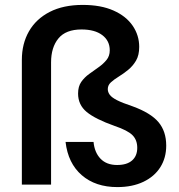

<svg xmlns="http://www.w3.org/2000/svg" viewBox="-20 -752 731 782"><path d="M458 10Q369 10 313 -38.5Q257 -87 247 -174H361Q365 -131 389.5 -105.5Q414 -80 457 -80Q497 -80 518 -98.5Q539 -117 539 -150Q539 -182 519.5 -201.5Q500 -221 447 -239Q368 -267 333 -296Q298 -325 298 -371Q298 -400 311 -418.5Q324 -437 343.5 -451Q363 -465 382 -478.5Q401 -492 414 -508Q427 -524 427 -547Q427 -586 396.5 -609Q366 -632 312 -632Q248 -632 218 -595.5Q188 -559 188 -498V0H69V-508Q69 -574 98 -624.5Q127 -675 182.5 -703.5Q238 -732 317 -732Q391 -732 442.5 -709Q494 -686 520.5 -647Q547 -608 547 -561Q547 -527 534 -505Q521 -483 502 -467.5Q483 -452 463.5 -440Q444 -428 431.5 -416.5Q419 -405 419 -389Q419 -377 427 -366Q435 -355 456.5 -344Q478 -333 520 -319Q594 -292 625.5 -254.5Q657 -217 657 -159Q657 -109 633 -71Q609 -33 564 -11.5Q519 10 458 10Z"/></svg>

Font: DM Sans 12pt SemiBold
Style: Regular
Weight: 600
Version: Version 4.004;gftools[0.9.30]